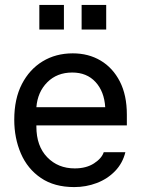

<svg xmlns="http://www.w3.org/2000/svg" viewBox="-20 -749 574 781"><path d="M312 -629V-729H412V-629ZM140 -629V-729H240V-629ZM282 12Q201 12 146.5 -25Q92 -62 65 -124.5Q38 -187 38 -262Q38 -347 69 -407Q100 -467 153.5 -499.5Q207 -532 276 -532Q340 -532 389.5 -502.5Q439 -473 467.5 -417.5Q496 -362 496 -283V-239H128V-234Q128 -155 172 -109.5Q216 -64 284 -64Q331 -64 362.5 -84.5Q394 -105 402 -130H490Q479 -85 448 -53Q417 -21 373.5 -4.5Q330 12 282 12ZM274 -454Q212 -454 172.5 -414.5Q133 -375 128 -313H408Q404 -377 368.5 -415.5Q333 -454 274 -454Z"/></svg>

Font: Liter
Style: Regular
Weight: 400
Designer: Anton Skugarov
Foundry: skugi
Version: Version 1.004; ttfautohint (v1.8.4.7-5d5b)